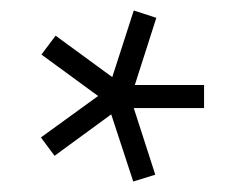

<svg xmlns="http://www.w3.org/2000/svg" viewBox="-20 -720 459 366"><path d="M369 -514H235L276 -387L234 -374L192 -502L84 -423L58 -458L167 -537L59 -616L86 -652L194 -573L235 -700L278 -686L237 -558H369Z"/></svg>

Font: Titillium Web[RUS by Daymarius]
Style: Regular
Weight: 300
Designer: Cyrillization by Daymarius
Foundry: Cyrillization by Daymarius
Version: Version 1.002 September 12, 2018